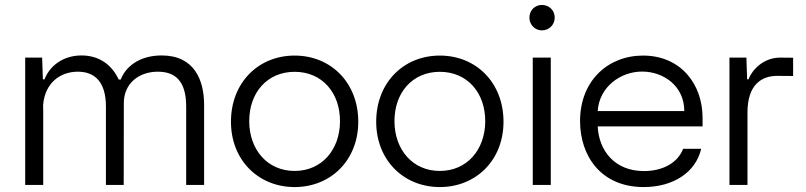

<svg xmlns="http://www.w3.org/2000/svg" viewBox="-20 -756 3297 785"><path d="M152.3 -520.5H83V0H156.7V-302.7L156.2 -326.2C163.6 -418 227.1 -462.9 298.3 -462.9C366.7 -462.9 413.1 -421.9 413.1 -320.3V0H485.8L486.3 -335C486.3 -415 548.3 -462.9 625 -462.9C699.2 -462.9 741.2 -421.9 741.2 -320.3V0H814.5V-326.7C814.5 -429.7 773.9 -529.3 641.1 -529.3C546.9 -529.3 492.2 -480.5 473.6 -430.7H465.3C438 -490.2 386.2 -529.3 313.5 -529.3C233.4 -529.3 180.7 -481.9 162.1 -431.6H155.3Z M1184.6 8.8C1333 8.8 1444.8 -101.6 1444.8 -258.3C1444.8 -418 1333 -528.8 1184.6 -528.8C1036.1 -528.8 924.3 -418 924.3 -258.3C924.3 -101.6 1036.1 8.8 1184.6 8.8ZM999 -258.3C998 -377.9 1073.2 -462.4 1184.6 -462.4C1295.9 -462.4 1371.1 -377.9 1370.1 -258.3C1369.1 -144 1295.9 -57.1 1184.6 -57.1C1073.2 -57.1 1000 -144 999 -258.3Z M1778.3 8.8C1926.8 8.8 2038.6 -101.6 2038.6 -258.3C2038.6 -418 1926.8 -528.8 1778.3 -528.8C1629.9 -528.8 1518.1 -418 1518.1 -258.3C1518.1 -101.6 1629.9 8.8 1778.3 8.8ZM1592.8 -258.3C1591.8 -377.9 1667 -462.4 1778.3 -462.4C1889.6 -462.4 1964.8 -377.9 1963.9 -258.3C1962.9 -144 1889.6 -57.1 1778.3 -57.1C1667 -57.1 1593.8 -144 1592.8 -258.3Z M2158.2 -520.5V0H2231.9V-520.5ZM2144.5 -684.1C2144.5 -654.8 2167 -631.8 2195.8 -631.8C2225.1 -631.8 2248 -654.8 2248 -684.1C2248 -713.4 2225.1 -735.8 2195.8 -735.8C2167 -735.8 2144.5 -713.4 2144.5 -684.1Z M2611.8 8.8C2733.4 8.8 2824.7 -51.8 2846.7 -147.5H2772.9C2752 -92.3 2692.4 -56.6 2612.8 -56.6C2492.2 -56.6 2428.2 -141.1 2423.8 -239.3H2852.5V-274.4C2852.5 -411.6 2763.7 -528.8 2608.9 -528.8C2465.3 -528.8 2351.6 -425.3 2351.6 -261.2C2351.6 -119.1 2436.5 8.8 2611.8 8.8ZM2423.8 -301.8C2429.7 -400.9 2517.6 -463.4 2605 -463.4C2692.4 -463.4 2777.8 -404.8 2777.8 -301.8Z M3036.1 -296.4C3036.1 -408.2 3092.3 -445.8 3157.7 -445.8C3179.2 -445.8 3201.2 -445.8 3222.7 -445.3V-520C3206.1 -520.5 3189.5 -520.5 3169.9 -520.5C3102.1 -520.5 3055.7 -471.7 3040 -431.6H3034.7L3031.7 -520.5H2962.4V0H3036.1Z"/></svg>

Font: Faust Sans
Style: Regular
Weight: 400
Designer: Andreas Faust
Version: Version 1.003;Glyphs 3.1.2 (3151)